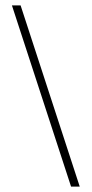

<svg xmlns="http://www.w3.org/2000/svg" viewBox="-20 -688 338 708"><path d="M274 0 56 -668H24L242 0Z"/></svg>

Font: Gantari Thin
Style: Regular
Weight: 250
Designer: Anugrah Pasau
Foundry: Lafontype
Version: Version 1.000